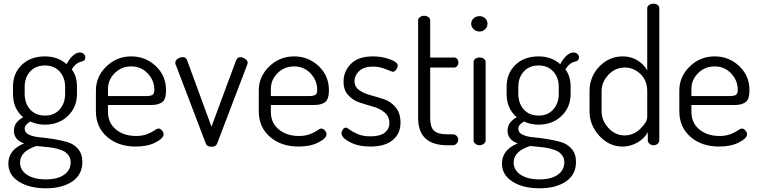

<svg xmlns="http://www.w3.org/2000/svg" viewBox="-20 -783 4095 1035"><path d="M221 -111Q180 -111 144 -128Q113 -111 113 -89Q113 -68 136 -57Q159 -46 193.5 -43Q228 -40 268.5 -33.5Q309 -27 343.5 -17Q378 -7 401 20Q424 47 424 90Q424 158 370 195Q316 232 228 232Q138 232 81.5 196Q25 160 25 99Q25 24 110 -10Q55 -29 55 -79Q55 -124 105 -151Q50 -197 50 -277V-315Q50 -388 97.5 -433.5Q145 -479 222 -479Q292 -479 339 -437Q354 -466 373 -483Q392 -500 410 -500Q424 -500 432 -492Q440 -484 440 -474Q440 -456 423 -452Q388 -445 367 -409Q395 -372 395 -315V-277Q395 -205 346 -158Q297 -111 221 -111ZM331 -277V-315Q331 -365 301.5 -397.5Q272 -430 222 -430Q172 -430 142.5 -397.5Q113 -365 113 -315V-278Q113 -226 142.5 -193Q172 -160 223 -160Q272 -160 301.5 -193Q331 -226 331 -277ZM361 92Q361 72 351 57Q341 42 327.5 34Q314 26 292 20Q270 14 253.5 12Q237 10 212 7.5Q187 5 177 4Q88 32 88 93Q88 134 125.5 159Q163 184 227 184Q290 184 325.5 159Q361 134 361 92Z M688 -479Q764 -479 819.5 -427Q875 -375 875 -297Q875 -269 868.5 -252Q862 -235 847.5 -228Q833 -221 821 -219Q809 -217 788 -217H562V-180Q562 -121 604.5 -85.5Q647 -50 714 -50Q748 -50 773.5 -60Q799 -70 812.5 -80Q826 -90 834 -90Q845 -90 853.5 -79.5Q862 -69 862 -59Q862 -38 819 -15.5Q776 7 712 7Q617 7 557 -45.5Q497 -98 497 -183V-295Q497 -370 553 -424.5Q609 -479 688 -479ZM562 -265H762Q792 -265 802 -271.5Q812 -278 812 -299Q812 -349 776.5 -387Q741 -425 687 -425Q635 -425 598.5 -389Q562 -353 562 -303Z M1090 -8 929 -430Q925 -436 925 -445Q925 -457 937.5 -466Q950 -475 964 -475Q982 -475 988 -460L1120 -100L1252 -456Q1260 -475 1275 -475Q1287 -475 1301 -466Q1315 -457 1315 -446Q1315 -438 1311 -430L1150 -8Q1144 8 1120 8Q1096 8 1090 -8Z M1566 -479Q1642 -479 1697.5 -427Q1753 -375 1753 -297Q1753 -269 1746.5 -252Q1740 -235 1725.5 -228Q1711 -221 1699 -219Q1687 -217 1666 -217H1440V-180Q1440 -121 1482.5 -85.5Q1525 -50 1592 -50Q1626 -50 1651.5 -60Q1677 -70 1690.5 -80Q1704 -90 1712 -90Q1723 -90 1731.5 -79.5Q1740 -69 1740 -59Q1740 -38 1697 -15.5Q1654 7 1590 7Q1495 7 1435 -45.5Q1375 -98 1375 -183V-295Q1375 -370 1431 -424.5Q1487 -479 1566 -479ZM1440 -265H1640Q1670 -265 1680 -271.5Q1690 -278 1690 -299Q1690 -349 1654.5 -387Q1619 -425 1565 -425Q1513 -425 1476.5 -389Q1440 -353 1440 -303Z M1976 -48Q2029 -48 2054 -68Q2079 -88 2079 -119Q2079 -155 2053.5 -176.5Q2028 -198 1992 -208Q1956 -218 1919.5 -230Q1883 -242 1857.5 -269.5Q1832 -297 1832 -343Q1832 -398 1871.5 -438.5Q1911 -479 1990 -479Q2039 -479 2081.5 -463.5Q2124 -448 2124 -430Q2124 -420 2116 -408Q2108 -396 2097 -396Q2094 -396 2060 -410Q2026 -424 1991 -424Q1941 -424 1916 -400Q1891 -376 1891 -346Q1891 -315 1916.5 -297Q1942 -279 1978.5 -269.5Q2015 -260 2051.5 -247.5Q2088 -235 2113.5 -203.5Q2139 -172 2139 -122Q2139 -62 2096.5 -27.5Q2054 7 1978 7Q1912 7 1866.5 -16.5Q1821 -40 1821 -65Q1821 -75 1828 -85Q1835 -95 1844 -95Q1851 -95 1866 -83.5Q1881 -72 1909 -60Q1937 -48 1976 -48Z M2299 -419V-147Q2299 -98 2319.5 -78.5Q2340 -59 2392 -59H2420Q2433 -59 2441.5 -50.5Q2450 -42 2450 -30Q2450 -18 2441.5 -9Q2433 0 2420 0H2392Q2234 0 2234 -147V-674Q2234 -684 2244 -691Q2254 -698 2266 -698Q2279 -698 2289 -691Q2299 -684 2299 -674V-473H2428Q2438 -473 2444.5 -465Q2451 -457 2451 -446Q2451 -435 2444.5 -427Q2438 -419 2428 -419Z M2598 -449V-26Q2598 -16 2588 -8Q2578 0 2565 0Q2552 0 2542.5 -8Q2533 -16 2533 -26V-449Q2533 -459 2542 -466Q2551 -473 2565 -473Q2579 -473 2588.5 -466Q2598 -459 2598 -449ZM2565 -696Q2583 -696 2595.5 -684Q2608 -672 2608 -655Q2608 -638 2595.5 -625.5Q2583 -613 2565 -613Q2546 -613 2533 -625.5Q2520 -638 2520 -655Q2520 -672 2533 -684Q2546 -696 2565 -696Z M2882 -111Q2841 -111 2805 -128Q2774 -111 2774 -89Q2774 -68 2797 -57Q2820 -46 2854.5 -43Q2889 -40 2929.5 -33.5Q2970 -27 3004.5 -17Q3039 -7 3062 20Q3085 47 3085 90Q3085 158 3031 195Q2977 232 2889 232Q2799 232 2742.5 196Q2686 160 2686 99Q2686 24 2771 -10Q2716 -29 2716 -79Q2716 -124 2766 -151Q2711 -197 2711 -277V-315Q2711 -388 2758.5 -433.5Q2806 -479 2883 -479Q2953 -479 3000 -437Q3015 -466 3034 -483Q3053 -500 3071 -500Q3085 -500 3093 -492Q3101 -484 3101 -474Q3101 -456 3084 -452Q3049 -445 3028 -409Q3056 -372 3056 -315V-277Q3056 -205 3007 -158Q2958 -111 2882 -111ZM2992 -277V-315Q2992 -365 2962.5 -397.5Q2933 -430 2883 -430Q2833 -430 2803.5 -397.5Q2774 -365 2774 -315V-278Q2774 -226 2803.5 -193Q2833 -160 2884 -160Q2933 -160 2962.5 -193Q2992 -226 2992 -277ZM3022 92Q3022 72 3012 57Q3002 42 2988.5 34Q2975 26 2953 20Q2931 14 2914.5 12Q2898 10 2873 7.5Q2848 5 2838 4Q2749 32 2749 93Q2749 134 2786.5 159Q2824 184 2888 184Q2951 184 2986.5 159Q3022 134 3022 92Z M3534 -739V-26Q3534 -16 3525 -8Q3516 0 3503 0Q3491 0 3481.5 -8Q3472 -16 3472 -26V-70Q3455 -38 3417.5 -15.5Q3380 7 3335 7Q3264 7 3211 -50.5Q3158 -108 3158 -183V-292Q3158 -369 3210.5 -424Q3263 -479 3337 -479Q3383 -479 3417.5 -457Q3452 -435 3469 -403V-739Q3469 -749 3479 -756Q3489 -763 3503 -763Q3517 -763 3525.5 -756Q3534 -749 3534 -739ZM3223 -292V-183Q3223 -133 3260 -93Q3297 -53 3347 -53Q3395 -53 3432 -89Q3469 -125 3469 -152V-292Q3469 -349 3432.5 -384Q3396 -419 3348 -419Q3297 -419 3260 -380Q3223 -341 3223 -292Z M3833 -479Q3909 -479 3964.5 -427Q4020 -375 4020 -297Q4020 -269 4013.5 -252Q4007 -235 3992.5 -228Q3978 -221 3966 -219Q3954 -217 3933 -217H3707V-180Q3707 -121 3749.5 -85.5Q3792 -50 3859 -50Q3893 -50 3918.5 -60Q3944 -70 3957.5 -80Q3971 -90 3979 -90Q3990 -90 3998.5 -79.5Q4007 -69 4007 -59Q4007 -38 3964 -15.5Q3921 7 3857 7Q3762 7 3702 -45.5Q3642 -98 3642 -183V-295Q3642 -370 3698 -424.5Q3754 -479 3833 -479ZM3707 -265H3907Q3937 -265 3947 -271.5Q3957 -278 3957 -299Q3957 -349 3921.5 -387Q3886 -425 3832 -425Q3780 -425 3743.5 -389Q3707 -353 3707 -303Z"/></svg>

Font: Dosis
Style: Regular
Weight: 400
Designer: Edgar Tolentino, Pablo Impallari, Igino Marini
Foundry: Edgar Tolentino, Pablo Impallari, Igino Marini
Version: Version 1.007